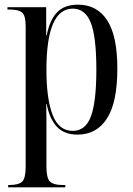

<svg xmlns="http://www.w3.org/2000/svg" viewBox="-20 -567 569 823"><path d="M15 236V226H20Q61 226 75.5 211Q90 196 90 148V-454Q90 -500 75 -513Q60 -526 23 -526H12V-536H178V-415H180Q193 -481 224.5 -514Q256 -547 314 -547Q396 -547 439.5 -480Q483 -413 483 -273Q483 -128 438.5 -59Q394 10 312 10Q256 10 224.5 -23Q193 -56 180 -121H178Q179 -89 179 -57.5Q179 -26 179 7V147Q179 195 193.5 210.5Q208 226 248 226H260V236ZM292 -6Q347 -6 370 -69Q393 -132 393 -268Q393 -410 369 -470Q345 -530 292 -530Q179 -530 179 -268Q179 -143 205.5 -74.5Q232 -6 292 -6Z"/></svg>

Font: Noto Serif Display Condensed
Style: Regular
Weight: 400
Width: 3
Designer: Monotype Design Team
Foundry: Monotype Imaging Inc.
Version: Version 2.009